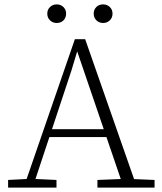

<svg xmlns="http://www.w3.org/2000/svg" viewBox="-20 -857 741 877"><path d="M17 0V-35L113 -40H130L238 -35V0ZM88 0 322 -678H369L606 0H545L331 -627H334L306 -534L129 0ZM192 -231V-267H487V-231ZM425 0V-35L549 -40H569L686 -35V0ZM239 -752Q221 -752 208.5 -764Q196 -776 196 -795Q196 -813 208.5 -825Q221 -837 239 -837Q257 -837 269.5 -825Q282 -813 282 -795Q282 -776 270 -764Q258 -752 239 -752ZM451 -752Q433 -752 420.5 -764Q408 -776 408 -795Q408 -813 420 -825Q432 -837 451 -837Q469 -837 481.5 -825Q494 -813 494 -795Q494 -776 481.5 -764Q469 -752 451 -752Z"/></svg>

Font: Source Serif 4 Light
Style: Regular
Weight: 300
Designer: Frank Grießhammer
Foundry: Adobe Systems Incorporated
Version: Version 4.004;hotconv 1.0.116;makeotfexe 2.5.65601